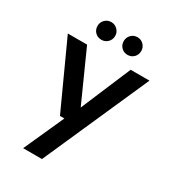

<svg xmlns="http://www.w3.org/2000/svg" viewBox="-212 -794 1007 1122"><g transform="rotate(30 291.0 -233.0)"><path d="M125 215 247 -56H217L16 -496H146L297 -160H298L440 -496H567L252 215ZM204 -562Q178 -562 161 -579Q144 -596 144 -622Q144 -646 161 -663.5Q178 -681 204 -681Q228 -681 245.5 -663.5Q263 -646 263 -622Q263 -596 245.5 -579Q228 -562 204 -562ZM380 -562Q355 -562 338 -579Q321 -596 321 -622Q321 -646 338 -663.5Q355 -681 380 -681Q405 -681 422 -663.5Q439 -646 439 -622Q439 -596 422 -579Q405 -562 380 -562Z"/></g></svg>

Font: DM Sans 28pt SemiBold
Style: Regular
Weight: 600
Version: Version 4.004;gftools[0.9.30]